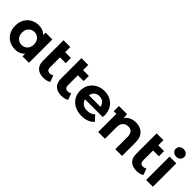

<svg xmlns="http://www.w3.org/2000/svg" viewBox="209 -1951 3123 3123"><g transform="rotate(45 1771.0 -389.5)"><path d="M618 -538V0H469V-62Q411 8 301 8Q225 8 163.5 -26Q102 -60 67 -123Q32 -186 32 -269Q32 -352 67 -415Q102 -478 163.5 -512Q225 -546 301 -546Q404 -546 462 -481V-538ZM465 -269Q465 -337 426 -377.5Q387 -418 328 -418Q268 -418 229 -377.5Q190 -337 190 -269Q190 -201 229 -160.5Q268 -120 328 -120Q387 -120 426 -160.5Q465 -201 465 -269Z M1083 -26Q1060 -9 1026.5 -0.5Q993 8 957 8Q860 8 808 -41Q756 -90 756 -185V-657H912V-538H1045V-419H912V-187Q912 -153 929 -134.5Q946 -116 978 -116Q1014 -116 1042 -136Z M1495 -26Q1472 -9 1438.5 -0.5Q1405 8 1369 8Q1272 8 1220 -41Q1168 -90 1168 -185V-657H1324V-538H1457V-419H1324V-187Q1324 -153 1341 -134.5Q1358 -116 1390 -116Q1426 -116 1454 -136Z M2090 -225H1683Q1694 -175 1735 -146Q1776 -117 1837 -117Q1879 -117 1911.5 -129.5Q1944 -142 1972 -169L2055 -79Q1979 8 1833 8Q1742 8 1672 -27.5Q1602 -63 1564 -126Q1526 -189 1526 -269Q1526 -348 1563.5 -411.5Q1601 -475 1666.5 -510.5Q1732 -546 1813 -546Q1892 -546 1956 -512Q2020 -478 2056.5 -414.5Q2093 -351 2093 -267Q2093 -264 2090 -225ZM1681 -316H1946Q1938 -367 1902 -397.5Q1866 -428 1814 -428Q1761 -428 1725 -398Q1689 -368 1681 -316Z M2760 -308V0H2604V-284Q2604 -348 2576 -379.5Q2548 -411 2495 -411Q2436 -411 2401 -374.5Q2366 -338 2366 -266V0H2210V-418H2150V-538H2335L2343 -454Q2374 -499 2424 -522.5Q2474 -546 2537 -546Q2637 -546 2698.5 -486Q2760 -426 2760 -308Z M3225 -26Q3202 -9 3168.5 -0.5Q3135 8 3099 8Q3002 8 2950 -41Q2898 -90 2898 -185V-657H3054V-538H3187V-419H3054V-187Q3054 -153 3071 -134.5Q3088 -116 3120 -116Q3156 -116 3184 -136Z M3313 -538H3469V0H3313ZM3294 -700Q3294 -737 3321 -762Q3348 -787 3391 -787Q3434 -787 3461 -763Q3488 -739 3488 -703Q3488 -664 3461 -638.5Q3434 -613 3391 -613Q3348 -613 3321 -638Q3294 -663 3294 -700Z"/></g></svg>

Font: mBank
Style: Bold
Weight: 700
Designer: Julieta Ulanovsky
Foundry: Julieta Ulanovsky
Version: Version 7.200